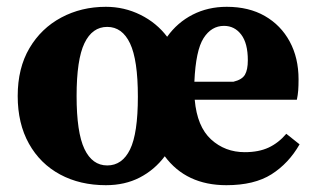

<svg xmlns="http://www.w3.org/2000/svg" viewBox="-20 -529 928 564"><path d="M638 -453Q601 -453 578 -417Q555 -381 551 -289H666Q691 -295 699.5 -309.5Q708 -324 708 -352Q708 -402 688.5 -427.5Q669 -453 638 -453ZM291 15Q215 15 156.5 -16.5Q98 -48 65 -107Q32 -166 32 -247Q32 -329 66.5 -387.5Q101 -446 160 -477.5Q219 -509 291 -509Q345 -509 392.5 -485.5Q440 -462 471 -421Q501 -463 546 -486Q591 -509 646 -509Q711 -509 758 -482Q805 -455 831 -407Q857 -359 857 -296Q857 -277 856 -263.5Q855 -250 852 -236H552Q559 -157 600 -119.5Q641 -82 699 -82Q740 -82 769 -95.5Q798 -109 821 -136L860 -105Q828 -49 777.5 -17Q727 15 645 15Q527 15 464 -70Q434 -30 390.5 -7.5Q347 15 291 15ZM295 -43Q339 -43 362 -90Q385 -137 385 -245Q385 -353 362 -401.5Q339 -450 295 -450Q251 -450 228 -402Q205 -354 205 -247Q205 -140 228 -91.5Q251 -43 295 -43Z"/></svg>

Font: Source Serif 4 SmText
Style: Bold
Weight: 700
Designer: Frank Grießhammer
Foundry: Adobe
Version: Version 4.005;hotconv 1.1.0;makeotfexe 2.6.0